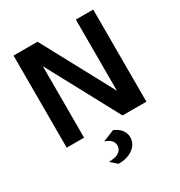

<svg xmlns="http://www.w3.org/2000/svg" viewBox="-210 -811 1129 1206"><g transform="rotate(-30 355.0 -208.5)"><path d="M66 0V-668H240L518 -152V-668H644V0H471L192 -518V0ZM298 251 251 210Q276 210 298 204.5Q320 199 334.5 184.5Q349 170 349 146Q349 125 333.5 108.5Q318 92 289 84L373 50Q412 67 428.5 91.5Q445 116 445 142Q445 173 427 197.5Q409 222 376 236.5Q343 251 298 251Z"/></g></svg>

Font: Atkinson Hyperlegible Next SemiBold
Style: Regular
Weight: 600
Designer: Elliott Scott, Megan Eiswerth, Linus Boman, Theodore Petrosky, Letters from Sweden
Foundry: Applied Design Works, Letters from Sweden
Version: Version 2.001